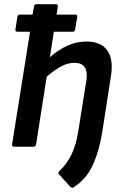

<svg xmlns="http://www.w3.org/2000/svg" viewBox="-20 -703 591 920"><path d="M238 -551 219 -429Q262 -466 304.5 -485Q347 -504 394 -504Q464 -504 494.5 -461Q525 -418 511 -334L470 -71Q455 23 423.5 90Q392 157 332 195Q325 199 318 193L263 133Q255 125 266 115Q299 85 322 38.5Q345 -8 355 -74L394 -318Q406 -402 337 -402Q307 -402 277 -387Q247 -372 204 -336L153 -12Q151 0 140 0H48Q36 0 38 -12L124 -551H63Q52 -551 54 -563L63 -621Q65 -633 75 -633H136L143 -671Q144 -683 155 -683H247Q259 -683 257 -671L251 -633H341Q352 -633 350 -621L340 -563Q339 -551 329 -551Z"/></svg>

Font: Sofia Sans
Style: Bold Italic
Weight: 700
Italic angle: -9°
Designer: Botio Nikoltchev, Ani Petrova
Foundry: lettersoup
Version: Version 4.101; ttfautohint (v1.8.4.7-5d5b)